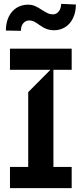

<svg xmlns="http://www.w3.org/2000/svg" viewBox="-20 -981 426 1001"><path d="M32 0V-110.8H127.1V-500.7L242.9 -617.2H32V-727.3H353.7V-617.2H258.5V-110.8H353.7V0ZM10.7 -821.7Q10.7 -862.9 25.6 -893.5Q40.5 -924 66.4 -940.2Q92.3 -956.3 124.3 -956.7Q146.3 -956.7 162.5 -949.6Q178.6 -942.5 200.3 -928.3Q218 -916.9 229.6 -911.6Q241.1 -906.2 255 -906.2Q268.1 -906.2 277.9 -913.4Q287.6 -920.5 293.1 -932.7Q298.7 -945 299 -960.9L375.7 -957.4Q375.4 -916.2 360.3 -885.7Q345.2 -855.1 319.6 -839.3Q294 -823.5 262.1 -823.2Q244.7 -823.2 230.6 -827.4Q216.6 -831.7 206.5 -837.4Q196.4 -843 183.2 -852.3Q168 -863.6 157 -869Q146 -874.3 132.1 -874.3Q119.3 -874.3 109.4 -867.2Q99.4 -860.1 94.1 -848Q88.8 -835.9 88.8 -820.3Z"/></svg>

Font: Riot Sans
Style: Regular
Weight: 400
Designer: Rasmus Andersson
Foundry: rsms
Version: Version 3.005